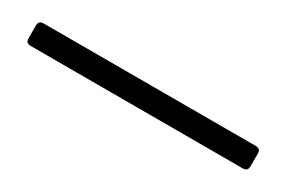

<svg xmlns="http://www.w3.org/2000/svg" viewBox="-2 -168 580 389"><g transform="rotate(30 288.0 26.5)"><path d="M39.8 52.6H536.2C544.4 52.2 547.2 49.4 547.6 41.2V11.4C547.2 3.2 544.4 0.4 536.2 0H39.8C31.6 0.4 28.8 3.2 28.4 11.4V41.2C28.8 49.4 31.6 52.2 39.8 52.6Z"/></g></svg>

Font: Margiela Serif
Style: Bold
Weight: 700
Designer: Andreas Faust, Stefan Endress
Version: Version 1.002;FEAKit 1.0